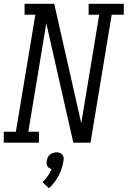

<svg xmlns="http://www.w3.org/2000/svg" viewBox="-33 -755 675 1016"><path d="M-13 0V-58H51L154 -677H97V-735H254L384 -160L397 -103L492 -677H436V-735H622V-677H558L446 0H355L283 -318L212 -632L117 -58H173V0ZM226 241 192 209Q208 194 220 176.5Q232 159 240 139Q233 138 227 134Q221 130 217.5 124Q214 118 213.5 110.5Q213 103 214 96Q216 87 220 78Q224 69 231.5 63Q239 57 248 54Q257 51 266 51Q275 51 283.5 54Q292 57 297 63Q302 69 303.5 78Q305 87 303 96Q297 136 277.5 174Q258 212 226 241Z"/></svg>

Font: Iosevka Curly Slab LtExObl
Style: Regular
Weight: 300
Width: 7
Italic angle: -9°
Monospace: yes
Designer: Belleve Invis
Foundry: Belleve Invis
Version: Version 11.1.0; ttfautohint (v1.8.3)